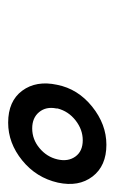

<svg xmlns="http://www.w3.org/2000/svg" viewBox="75 -810 281 471"><g transform="rotate(90 215.5 -574.5)"><path d="M188 -574Q198 -625 241.5 -660Q285 -695 335 -695Q387 -695 413 -661Q439 -627 428 -576Q416 -523 373.5 -488.5Q331 -454 281 -454Q228 -454 202.5 -488.5Q177 -523 188 -574ZM246 -575V-572Q241 -547 255 -530Q269 -513 295 -513Q322 -513 343.5 -531Q365 -549 371 -575Q377 -601 364 -619Q351 -637 324 -637Q298 -637 275.5 -619.5Q253 -602 246 -575Z"/></g></svg>

Font: Coval
Style: Book Italic
Weight: 350
Foundry: Context Ltd
Version: Version 001.000